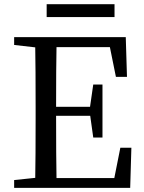

<svg xmlns="http://www.w3.org/2000/svg" viewBox="-20 -914 699 934"><path d="M537.1 -893.6V-831.1H207V-893.6ZM565.4 -195.3H619.1L613.3 0H48.8V-38.1L151.4 -48.8Q153.3 -144.5 153.3 -338.9V-392.6Q153.3 -587.9 151.4 -683.6L48.8 -695.3V-733.4H591.8L597.7 -540H543.9L514.6 -684.6H254.9Q252.9 -589.8 252.9 -394.5H418L433.6 -502.9H478.5V-245.1H433.6L418.9 -350.6H252.9Q252.9 -144.5 254.9 -47.9H536.1Z"/></svg>

Font: GenYoMin TW TTF Medium
Style: Regular
Weight: 500
Version: Version 1.300